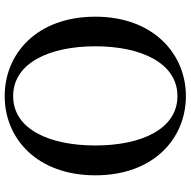

<svg xmlns="http://www.w3.org/2000/svg" viewBox="-17 -776 811 817"><g transform="rotate(90 388.5 -367.5)"><path d="M389 18C571 18 726 -121 726 -368C726 -615 570 -753 389 -753C208 -753 51 -613 51 -368C51 -119 208 18 389 18ZM389 -18C248 -18 177 -172 177 -368C177 -562 248 -717 389 -717C530 -717 599 -562 599 -368C599 -172 530 -18 389 -18Z"/></g></svg>

Font: Noto Serif JP SemiBold
Style: Regular
Weight: 600
Designer: Ryoko NISHIZUKA 西塚涼子 (kana & ideographs); Frank Grießhammer (Latin, Greek & Cyrillic); Wenlong ZHANG 张文龙 (bopomofo); San
Foundry: Adobe
Version: Version 2.001;hotconv 1.1.0;makeotfexe 2.6.0